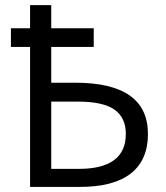

<svg xmlns="http://www.w3.org/2000/svg" viewBox="-20 -734 653 754"><path d="M22.9 -623H98.1V-713.9H181.2V-623H348.1V-549.8H181.2V-409.2H274.9Q561 -409.2 561 -208Q561 -105.5 493.7 -52.7Q426.3 0 293.9 0H98.1V-549.8H22.9ZM181.2 -70.8H289.1Q474.1 -70.8 474.1 -208Q474.1 -272.5 429.2 -303.7Q384.3 -335 286.1 -335H181.2Z"/></svg>

Font: Open Sans ACDW
Style: acdw
Weight: 400
Foundry: Ascender Corporation
Version: Version 1.10